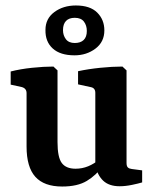

<svg xmlns="http://www.w3.org/2000/svg" viewBox="-20 -673 560 701"><path d="M357 -68Q331 -33 297 -12.5Q263 8 207 8Q141 8 109 -27.5Q77 -63 77 -138V-333Q77 -350 60 -355L19 -364V-412Q54 -421 97 -425.5Q140 -430 175 -430L190 -416V-154Q190 -99 205.5 -78Q221 -57 256 -57Q280 -57 302 -66Q324 -75 344 -92ZM499 -7Q486 -3 462 2Q438 7 417 7Q378 7 356.5 -13.5Q335 -34 328 -71V-334Q328 -352 311 -355L265 -365V-413Q302 -421 346 -425.5Q390 -430 427 -430L442 -416V-78Q442 -66 447 -61.5Q452 -57 461 -56L499 -51ZM252 -471Q200 -471 172.5 -496Q145 -521 146 -564Q146 -605 178.5 -629Q211 -653 257 -653Q309 -653 335 -627Q361 -601 361 -562Q361 -520 328.5 -495.5Q296 -471 252 -471ZM253 -516Q274 -516 285.5 -527Q297 -538 297 -560Q297 -580 286.5 -594Q276 -608 253 -608Q232 -608 221 -596.5Q210 -585 210 -563Q210 -544 220.5 -530Q231 -516 253 -516Z"/></svg>

Font: Rasa SemiBold
Style: Regular
Weight: 600
Designer: Anna Giedrys (Yrsa+Rasa design), David Brezina (Yrsa art-direction, Rasa art-direction, design)
Foundry: Rosetta Type Foundry
Version: Version 2.004